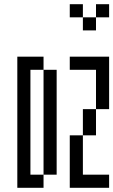

<svg xmlns="http://www.w3.org/2000/svg" viewBox="-20 -895 540 915"><path d="M500 0V-62.5H375V-250H312.5Q312.5 -250 312.5 0ZM500 -812.5V-875H437.5V-812.5H375V-750H437.5V-812.5ZM62.5 -625Q62.5 -625 62.5 0H187.5V-62.5H125Q125 -62.5 125 -562.5H187.5Q187.5 -562.5 187.5 -62.5H250Q250 -62.5 250 -562.5H187.5V-625ZM375 -250H437.5Q437.5 -250 437.5 -375H375Q375 -375 375 -250ZM437.5 -375H500Q500 -375 500 -625H312.5V-562.5H437.5ZM375 -812.5V-875H312.5V-812.5Z"/></svg>

Font: UnifontExMono
Style: Regular
Weight: 500
Version: Version 15.0.06